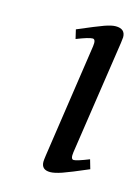

<svg xmlns="http://www.w3.org/2000/svg" viewBox="-79 -492 401 548"><g transform="rotate(15 122.0 -218.5)"><path d="M87.9 -405.8Q142.6 -429.2 163.1 -436.5Q183.6 -443.8 195.8 -443.8Q224.1 -443.8 224.1 -418.9Q224.1 -415.5 222.2 -401.9L171.9 -64.9Q168.9 -43.9 178.2 -43.9Q187.5 -43.9 223.1 -58.1L231 -30.8Q178.7 -8.3 156.7 -0.7Q134.8 6.8 122.1 6.8Q96.2 6.8 96.2 -17.1Q96.2 -21.5 98.1 -35.2L147.9 -372.1Q150.9 -393.1 141.1 -393.1Q129.9 -393.1 94.2 -378.9Z"/></g></svg>

Font: Dehuti
Style: Italic
Weight: 400
Version: Version 1.2